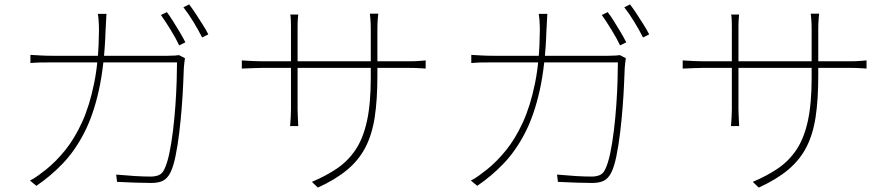

<svg xmlns="http://www.w3.org/2000/svg" viewBox="-20 -822 4040 871"><path d="M737 -767Q750 -750 765 -726Q780 -702 795 -677Q810 -652 821 -630L793 -616Q779 -646 754.5 -686Q730 -726 710 -754ZM838 -802Q852 -784 868 -759.5Q884 -735 899.5 -710.5Q915 -686 925 -666L897 -652Q880 -686 857 -723.5Q834 -761 812 -789ZM463 -759Q462 -743 461 -723.5Q460 -704 459 -686Q454 -529 429 -415Q404 -301 362 -219.5Q320 -138 265 -80.5Q210 -23 145 21L116 -3Q133 -11 153.5 -26Q174 -41 189 -53Q234 -89 276 -141Q318 -193 352 -267Q386 -341 407 -444Q428 -547 429 -685Q429 -697 428.5 -709.5Q428 -722 427 -735Q426 -748 424 -759ZM819 -558Q817 -545 816 -534.5Q815 -524 814 -513Q813 -488 811 -440.5Q809 -393 804.5 -335Q800 -277 793 -219Q786 -161 776 -112.5Q766 -64 752 -37Q738 -11 718 -1.5Q698 8 666 8Q634 8 593 6.5Q552 5 511 3L507 -30Q551 -26 590.5 -23.5Q630 -21 664 -21Q683 -21 699 -27Q715 -33 724 -51Q738 -78 748 -125.5Q758 -173 765 -231Q772 -289 776 -347.5Q780 -406 781.5 -456.5Q783 -507 783 -539H217Q183 -539 161.5 -538.5Q140 -538 118 -536V-573Q139 -572 163 -570.5Q187 -569 216 -569H741Q762 -569 773.5 -570Q785 -571 792 -572Z M1692 -477Q1692 -370 1680 -291Q1668 -212 1638 -154Q1608 -96 1555.5 -52Q1503 -8 1422 29L1395 3Q1459 -24 1508.5 -57.5Q1558 -91 1592.5 -142Q1627 -193 1644.5 -272Q1662 -351 1662 -469V-689Q1662 -718 1660 -739Q1658 -760 1658 -760H1696Q1696 -760 1694 -739Q1692 -718 1692 -689ZM1333 -756Q1333 -756 1331.5 -740Q1330 -724 1330 -702V-326Q1330 -312 1331 -294Q1332 -276 1332.5 -263Q1333 -250 1333 -250H1296Q1296 -250 1297 -262.5Q1298 -275 1299 -293Q1300 -311 1300 -326V-701Q1300 -712 1299.5 -728.5Q1299 -745 1297 -756ZM1077 -548Q1077 -548 1092.5 -547Q1108 -546 1130 -545Q1152 -544 1169 -544H1838Q1865 -544 1888 -546Q1911 -548 1911 -548V-511Q1911 -511 1888 -512.5Q1865 -514 1838 -514H1169Q1151 -514 1129.5 -513Q1108 -512 1092.5 -511.5Q1077 -511 1077 -511Z M2737 -767Q2750 -750 2765 -726Q2780 -702 2795 -677Q2810 -652 2821 -630L2793 -616Q2779 -646 2754.5 -686Q2730 -726 2710 -754ZM2838 -802Q2852 -784 2868 -759.5Q2884 -735 2899.5 -710.5Q2915 -686 2925 -666L2897 -652Q2880 -686 2857 -723.5Q2834 -761 2812 -789ZM2463 -759Q2462 -743 2461 -723.5Q2460 -704 2459 -686Q2454 -529 2429 -415Q2404 -301 2362 -219.5Q2320 -138 2265 -80.5Q2210 -23 2145 21L2116 -3Q2133 -11 2153.5 -26Q2174 -41 2189 -53Q2234 -89 2276 -141Q2318 -193 2352 -267Q2386 -341 2407 -444Q2428 -547 2429 -685Q2429 -697 2428.5 -709.5Q2428 -722 2427 -735Q2426 -748 2424 -759ZM2819 -558Q2817 -545 2816 -534.5Q2815 -524 2814 -513Q2813 -488 2811 -440.5Q2809 -393 2804.5 -335Q2800 -277 2793 -219Q2786 -161 2776 -112.5Q2766 -64 2752 -37Q2738 -11 2718 -1.5Q2698 8 2666 8Q2634 8 2593 6.5Q2552 5 2511 3L2507 -30Q2551 -26 2590.5 -23.5Q2630 -21 2664 -21Q2683 -21 2699 -27Q2715 -33 2724 -51Q2738 -78 2748 -125.5Q2758 -173 2765 -231Q2772 -289 2776 -347.5Q2780 -406 2781.5 -456.5Q2783 -507 2783 -539H2217Q2183 -539 2161.5 -538.5Q2140 -538 2118 -536V-573Q2139 -572 2163 -570.5Q2187 -569 2216 -569H2741Q2762 -569 2773.5 -570Q2785 -571 2792 -572Z M3692 -477Q3692 -370 3680 -291Q3668 -212 3638 -154Q3608 -96 3555.5 -52Q3503 -8 3422 29L3395 3Q3459 -24 3508.5 -57.5Q3558 -91 3592.5 -142Q3627 -193 3644.5 -272Q3662 -351 3662 -469V-689Q3662 -718 3660 -739Q3658 -760 3658 -760H3696Q3696 -760 3694 -739Q3692 -718 3692 -689ZM3333 -756Q3333 -756 3331.5 -740Q3330 -724 3330 -702V-326Q3330 -312 3331 -294Q3332 -276 3332.5 -263Q3333 -250 3333 -250H3296Q3296 -250 3297 -262.5Q3298 -275 3299 -293Q3300 -311 3300 -326V-701Q3300 -712 3299.5 -728.5Q3299 -745 3297 -756ZM3077 -548Q3077 -548 3092.5 -547Q3108 -546 3130 -545Q3152 -544 3169 -544H3838Q3865 -544 3888 -546Q3911 -548 3911 -548V-511Q3911 -511 3888 -512.5Q3865 -514 3838 -514H3169Q3151 -514 3129.5 -513Q3108 -512 3092.5 -511.5Q3077 -511 3077 -511Z"/></svg>

Font: Noto Sans TC Thin
Style: Regular
Weight: 100
Designer: Ryoko NISHIZUKA 西塚涼子 (kana, bopomofo & ideographs); Paul D. Hunt (Latin, Greek & Cyrillic); Sandoll Communications 산돌커뮤니
Foundry: Adobe
Version: Version 2.004-H2;hotconv 1.0.118;makeotfexe 2.5.65603